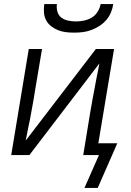

<svg xmlns="http://www.w3.org/2000/svg" viewBox="-20 -760 640 941"><path d="M343 -600Q322 -600 302 -602.5Q282 -605 263.5 -612.5Q245 -620 230 -632Q215 -644 206 -661Q197 -678 195.5 -698.5Q194 -719 197 -740H259Q256 -721 261.5 -702.5Q267 -684 281 -673.5Q295 -663 314 -659Q333 -655 352 -655Q371 -655 391 -659Q411 -663 429 -673.5Q447 -684 458.5 -702.5Q470 -721 473 -740H535Q532 -719 523.5 -698.5Q515 -678 500 -661Q485 -644 466 -632Q447 -620 426.5 -612.5Q406 -605 385 -602.5Q364 -600 343 -600ZM459 161H394L465 0H388L422 -208Q428 -242 434 -276Q440 -310 447 -345L454 -383Q458 -400 461 -416Q464 -432 467 -449L124 0H35L121 -520H186L151 -312Q146 -278 139.5 -244Q133 -210 127 -175L119 -137Q116 -120 112.5 -104Q109 -88 106 -71L450 -520H539L462 -58H555Z"/></svg>

Font: Iosevka Light Extended Oblique
Style: Regular
Weight: 300
Width: 7
Italic angle: -9°
Monospace: yes
Designer: Belleve Invis
Foundry: Belleve Invis
Version: Version 32.5.0; ttfautohint (v1.8.4)